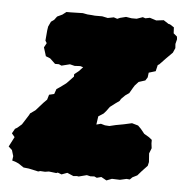

<svg xmlns="http://www.w3.org/2000/svg" viewBox="-75 -572 622 645"><g transform="rotate(5 236.0 -249.5)"><path d="M257 -155 272 -159 286 -155 301 -154 322 -159 349 -164 376 -170 397 -164 407 -154 420 -138 437 -128 447 -120V-108L449 -92L442 -74L444 -45L441 -32L423 -13L409 3L393 11L385 19L374 18L352 23L325 22L307 29L289 19L274 23L265 19L253 20L240 17L213 24L207 23L195 24L174 15L155 22L142 17L137 19L112 16L99 18L83 17L76 19L44 12L26 10L8 -2L-1 -6L-14 -10L-12 -25L-18 -45L-30 -56L-13 -89L-23 -101L-14 -117L-7 -121L8 -134L29 -167L32 -173L49 -185L74 -213L85 -224L90 -241L107 -245L113 -262L125 -270L144 -284L151 -291L168 -309V-317L183 -329L196 -343L186 -346L167 -345L151 -349L123 -342L114 -346H101L83 -363L68 -369L65 -379L59 -398L67 -413L62 -421L65 -456L67 -469L75 -486L85 -493L94 -505L111 -513L124 -523H138L179 -524L195 -521L210 -520L220 -519H245L264 -515L284 -519L296 -515L305 -519L325 -524L344 -521H361L381 -528L390 -525L405 -528L427 -521L452 -524L469 -513L474 -512L488 -503L489 -483L501 -473L502 -464L498 -448L499 -434L492 -418L470 -396L450 -375L445 -372L440 -351L417 -344L415 -328L408 -317L386 -310L374 -297L369 -289L358 -270L345 -261L332 -248L328 -241L314 -231L297 -218L286 -203L278 -194L261 -183Z"/></g></svg>

Font: Winky Rough Black
Style: Italic
Weight: 900
Italic angle: -8.97852°
Designer: Simon Atzbach
Foundry: typofactur
Version: Version 1.206; ttfautohint (v1.8.4.7-5d5b)